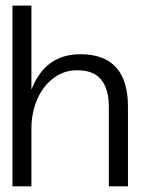

<svg xmlns="http://www.w3.org/2000/svg" viewBox="-20 -657 586 677"><path d="M431.2 0H363.8V-280.8Q363.8 -341.8 337.4 -375.5Q311 -409.2 252 -409.2Q214.8 -409.2 184.8 -392.1Q154.8 -375 133.8 -346.4Q112.8 -317.9 101.8 -281Q90.8 -244.1 90.8 -204.1V0H23.9V-637.2H90.8V-340.8Q139.2 -465.8 263.2 -465.8Q431.2 -465.8 431.2 -280.8Z"/></svg>

Font: Anonymous Pro
Style: Regular
Weight: 400
Monospace: yes
Designer: Mark Simonson
Version: Version 1.003